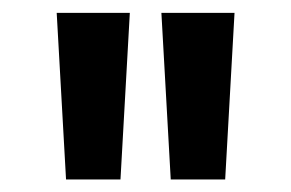

<svg xmlns="http://www.w3.org/2000/svg" viewBox="-20 -775 452 298"><path d="M68 -755H181.5L167 -496.5H82.5ZM230.5 -755H344L329.5 -496.5H245Z"/></svg>

Font: Hepta Slab ExtraLight SemiBold
Style: Regular
Weight: 600
Version: Version 1.102